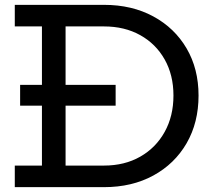

<svg xmlns="http://www.w3.org/2000/svg" viewBox="-20 -772 886 792"><path d="M457 -422V-336H63V-422ZM349.5 0V-89H409Q494 -89 558.5 -125.8Q623 -162.5 659.2 -227.8Q695.5 -293 695.5 -378Q695.5 -462.5 659.2 -526.8Q623 -591 558.5 -627Q494 -663 409 -663H349.5V-752H409Q524.5 -752 612.5 -704.2Q700.5 -656.5 749.8 -572.2Q799 -488 799 -378Q799 -266.5 749.8 -181.2Q700.5 -96 612.5 -48Q524.5 0 409 0ZM41 0V-89H153V-663H41V-752H380.5V-663H250.5V-89H380.5V0Z"/></svg>

Font: Hepta Slab Medium
Style: Regular
Weight: 500
Designer: Michael LaGattuta
Foundry: Michael LaGattuta
Version: Version 1.102